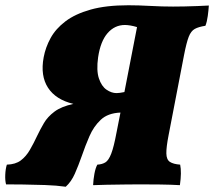

<svg xmlns="http://www.w3.org/2000/svg" viewBox="-54 -701 814 730"><path d="M196 9Q161 4 117.5 2.5Q74 1 34 0.5Q-6 0 -31 0Q-35 -15 -34 -37Q-33 -59 -28 -75Q5 -76 25 -91Q45 -106 59.5 -131Q74 -156 88 -186Q99 -209 113 -233Q127 -257 153 -276.5Q179 -296 225 -306Q158 -322 128.5 -367.5Q99 -413 112 -483Q119 -521 138.5 -556.5Q158 -592 195 -620Q232 -648 290.5 -664.5Q349 -681 434 -681Q472 -681 517 -678.5Q562 -676 604 -676Q622 -676 647 -676.5Q672 -677 697 -678Q722 -679 740 -680Q739 -663 736 -640.5Q733 -618 727 -603Q701 -599 686.5 -591Q672 -583 663.5 -561Q655 -539 646 -493L587 -187Q578 -141 578.5 -117.5Q579 -94 592 -85.5Q605 -77 631 -75Q637 -46 630 3Q596 1 555.5 0.5Q515 0 477 0Q452 0 417.5 0.5Q383 1 351 1.5Q319 2 300 3Q301 -19 305 -40.5Q309 -62 316 -75Q334 -76 346.5 -83.5Q359 -91 369 -117Q379 -143 389 -197L404 -273Q356 -271 329 -245.5Q302 -220 286 -183Q270 -146 257 -108Q244 -71 230.5 -40.5Q217 -10 196 9ZM319 -483Q312 -433 322 -403Q332 -373 351 -360Q370 -347 389 -347Q400 -347 419 -351L467 -598Q454 -602 442 -604Q430 -606 421 -606Q382 -606 355 -575Q328 -544 319 -483Z"/></svg>

Font: Vollkorn Black
Style: Italic
Weight: 900
Italic angle: -11°
Designer: Friedrich Althausen
Foundry: Friedrich Althausen
Version: Version 5.000; ttfautohint (v1.8.3)